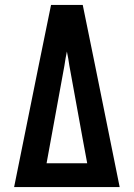

<svg xmlns="http://www.w3.org/2000/svg" viewBox="-20 -755 540 775"><path d="M37 0 136 -490 186 -735H314L364 -490L463 0ZM332 -96 314 -193 260 -490Q258 -504 255.5 -518.5Q253 -533 250 -547Q247 -533 244.5 -518.5Q242 -504 240 -490L168 -96Z"/></svg>

Font: Iosevka Algr
Style: Bold
Weight: 700
Monospace: yes
Designer: Belleve Invis
Foundry: Belleve Invis
Version: Version 26.0.2; ttfautohint (v1.8.3)